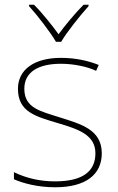

<svg xmlns="http://www.w3.org/2000/svg" viewBox="-20 -783 498 813"><path d="M217 -606H239C263 -647 318 -716 355 -757V-763H334C297 -726 256 -676 228 -638C200 -676 161 -726 124 -763H103V-757C140 -716 193 -647 217 -606ZM411 -134C411 -235 321 -258 233 -286C152 -312 83 -325 83 -407C83 -478 142 -513 238 -513C291 -513 350 -501 387 -483L398 -508C356 -525 301 -538 238 -538C126 -538 56 -489 56 -407C56 -309 131 -290 224 -262C312 -236 384 -212 384 -134C384 -60 334 -15 213 -15C151 -15 92 -28 39 -54V-24C77 -7 140 10 213 10C345 10 411 -45 411 -134Z"/></svg>

Font: Noto Sans Lao Thin
Style: Regular
Weight: 100
Designer: Monotype Design Team
Foundry: Monotype Imaging Inc.
Version: Version 2.003